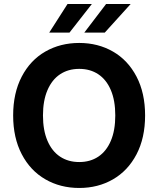

<svg xmlns="http://www.w3.org/2000/svg" viewBox="-20 -932 793 962"><path d="M377 9.8Q282.2 9.8 207 -33.7Q131.8 -77.1 88.9 -159.4Q45.9 -241.7 45.9 -353.5Q45.9 -465.8 88.9 -548.1Q131.8 -630.4 207 -673.6Q282.2 -716.8 377 -716.8Q471.2 -716.8 546.1 -673.6Q621.1 -630.4 664.1 -548.1Q707 -465.8 707 -353.5Q707 -241.2 664.1 -158.9Q621.1 -76.7 546.1 -33.4Q471.2 9.8 377 9.8ZM377 -586.9Q321.8 -586.9 281 -559.8Q240.2 -532.7 217.8 -480.2Q195.3 -427.7 195.3 -353.5Q195.3 -279.3 217.8 -226.8Q240.2 -174.3 281 -147.2Q321.8 -120.1 377 -120.1Q432.1 -120.1 472.7 -147.2Q513.2 -174.3 535.4 -226.6Q557.6 -278.8 557.6 -353.5Q557.6 -428.2 535.4 -480.5Q513.2 -532.7 472.7 -559.8Q432.1 -586.9 377 -586.9ZM511.7 -912.1H634.8L504.9 -768.6H402.3ZM318.4 -912.1H440.4L328.1 -768.6H226.6Z"/></svg>

Font: Pretendard JP
Style: Bold
Weight: 700
Designer: Base glyphs from Inter by Rasmus Andersson; Hangeul glyphs from Noto Sans CJK(Source Han Sans) by Jang Soo-young and Kan
Foundry: Kil Hyung-jin
Version: Version 1.309